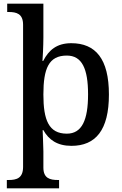

<svg xmlns="http://www.w3.org/2000/svg" viewBox="-20 -780 663 1040"><path d="M17 240H300V195H294C251 195 215 186 215 128V40C215 15 211 -69 211 -75H215C244 -23 290 10 367 10C498 10 570 -75 570 -268C570 -461 498 -546 366 -546C288 -546 244 -509 214 -450H210C211 -455 215 -533 215 -576V-760H19V-715H27C69 -715 105 -706 105 -646V124C105 186 69 195 26 195H17ZM342 -56C244 -56 215 -130 215 -268C215 -409 244 -479 342 -479C424 -479 457 -408 457 -269C457 -130 424 -56 342 -56Z"/></svg>

Font: Noto Serif Gurmukhi Medium
Style: Regular
Weight: 500
Designer: Vaibhav Singh and the Monotype Design Team
Foundry: Monotype Imaging Inc.
Version: Version 2.004